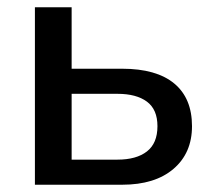

<svg xmlns="http://www.w3.org/2000/svg" viewBox="-20 -508 584 528"><path d="M76 0V-488H177V-319H316Q410 -319 459 -278.5Q508 -238 508 -161Q508 -87 457 -43.5Q406 0 316 0ZM177 -69H303Q355 -69 384 -91.5Q413 -114 413 -161Q413 -207 384 -228.5Q355 -250 303 -250H177Z"/></svg>

Font: Nunito Sans SemiBold
Style: Regular
Weight: 600
Designer: Vernon Adams
Foundry: Vernon Adams
Version: Version 3.101; ttfautohint (v1.8.4.7-5d5b);gftools[0.9.27]